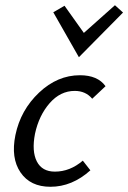

<svg xmlns="http://www.w3.org/2000/svg" viewBox="-20 -709 491 735"><path d="M282 -490 184 -662 227 -687 301 -583 420 -689 451 -661ZM333 -331Q308 -361 266 -361Q211 -361 170 -314Q129 -267 114 -197Q101 -130 121 -91Q141 -52 190 -52Q248 -52 297 -94L326 -57Q256 6 173 6Q96 6 58.5 -49Q21 -104 39 -192Q59 -288 129.5 -354.5Q200 -421 286 -421Q354 -421 384 -379Z"/></svg>

Font: EauTest Medium
Style: Italic
Weight: 500
Italic angle: -12°
Designer: Christian Thalmann (Catharsis Fonts)
Version: Version 0.001;PS 000.001;hotconv 1.0.88;makeotf.lib2.5.64775